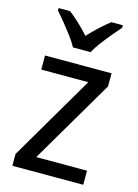

<svg xmlns="http://www.w3.org/2000/svg" viewBox="-117 -830 642 895"><g transform="rotate(15 204.5 -383.0)"><path d="M376 0H34V-57L275 -468H48V-536H369V-473L131 -68H376ZM164 -606Q152 -629 132.5 -655Q113 -681 91.5 -707.5Q70 -734 52 -754V-766H107Q130 -749 156 -724.5Q182 -700 206 -673Q232 -701 256.5 -723.5Q281 -746 306 -766H362V-754Q345 -735 323 -708.5Q301 -682 281 -655.5Q261 -629 249 -606Z"/></g></svg>

Font: Noto Sans Arabic SemiCondensed
Style: Regular
Weight: 400
Width: 4
Designer: Monotype Design Team, Nadine Chahine, Nizar Qandah and Khaled Hosny
Foundry: Monotype Imaging Inc.
Version: Version 2.012